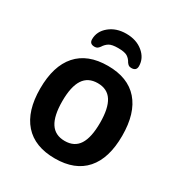

<svg xmlns="http://www.w3.org/2000/svg" viewBox="-170 -837 909 965"><g transform="rotate(30 284.5 -354.5)"><path d="M47 -261Q47 -392 108 -461Q169 -530 286 -530Q402 -530 462.5 -461Q523 -392 523 -261Q523 -130 462.5 -61.5Q402 7 286 7Q169 7 108 -62Q47 -131 47 -261ZM394 -262Q394 -346 367.5 -387.5Q341 -429 285 -429Q229 -429 202 -387.5Q175 -346 175 -262Q175 -177 202 -135.5Q229 -94 285 -94Q341 -94 367.5 -135.5Q394 -177 394 -262ZM421 -606Q421 -579 392 -579Q382 -579 376.5 -582.5Q371 -586 365 -594Q355 -613 339 -623Q323 -633 285 -633Q249 -633 233 -623Q217 -613 206 -595Q200 -587 194 -583Q188 -579 178 -579Q149 -579 149 -606Q149 -652 188 -684Q227 -716 285 -716Q344 -716 382.5 -684Q421 -652 421 -606Z"/></g></svg>

Font: Asap-SemiBold
Style: Regular
Weight: 600
Designer: Pablo Cosgaya
Foundry: Omnibus-Type
Version: Version 2.000; ttfautohint (v1.8)